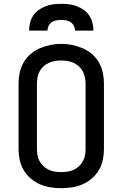

<svg xmlns="http://www.w3.org/2000/svg" viewBox="-20 -975 640 1003"><path d="M300 8Q271 8 242.5 3.5Q214 -1 188 -12.5Q162 -24 140 -43Q118 -62 103.5 -86.5Q89 -111 83 -139.5Q77 -168 77 -196V-539Q77 -567 83 -595.5Q89 -624 103.5 -649Q118 -674 140 -693Q162 -712 188.5 -723Q215 -734 243 -740Q271 -746 300 -746Q329 -746 357 -740Q385 -734 411.5 -723Q438 -712 460 -693Q482 -674 496.5 -649Q511 -624 517 -595.5Q523 -567 523 -539V-196Q523 -168 517 -139.5Q511 -111 496.5 -86.5Q482 -62 460 -43Q438 -24 412 -12.5Q386 -1 357.5 3.5Q329 8 300 8ZM300 -76Q317 -76 333.5 -78.5Q350 -81 365 -88Q380 -95 392.5 -106.5Q405 -118 413 -132.5Q421 -147 424 -163.5Q427 -180 427 -196V-539Q427 -555 423.5 -571.5Q420 -588 412 -603Q404 -618 391.5 -629Q379 -640 363.5 -647Q348 -654 331.5 -656.5Q315 -659 298 -659Q282 -659 265.5 -656Q249 -653 234 -646Q219 -639 207 -628Q195 -617 187 -602.5Q179 -588 176 -571.5Q173 -555 173 -539V-196Q173 -180 176 -163.5Q179 -147 187 -132.5Q195 -118 207.5 -106.5Q220 -95 235 -88Q250 -81 266.5 -78.5Q283 -76 300 -76ZM132 -815Q132 -836 137 -856Q142 -876 153.5 -893.5Q165 -911 182 -923Q199 -935 218.5 -942.5Q238 -950 258.5 -952.5Q279 -955 300 -955Q321 -955 341.5 -952.5Q362 -950 381.5 -942.5Q401 -935 418 -923Q435 -911 446.5 -893.5Q458 -876 463 -856Q468 -836 468 -815H372Q372 -828 366 -840Q360 -852 349.5 -859Q339 -866 326 -868.5Q313 -871 300 -871Q287 -871 274 -868.5Q261 -866 250.5 -859Q240 -852 234 -840Q228 -828 228 -815Z"/></svg>

Font: Iosevka Curly Medium Extended
Style: Regular
Weight: 500
Width: 7
Monospace: yes
Designer: Belleve Invis
Foundry: Belleve Invis
Version: Version 11.1.0; ttfautohint (v1.8.3)